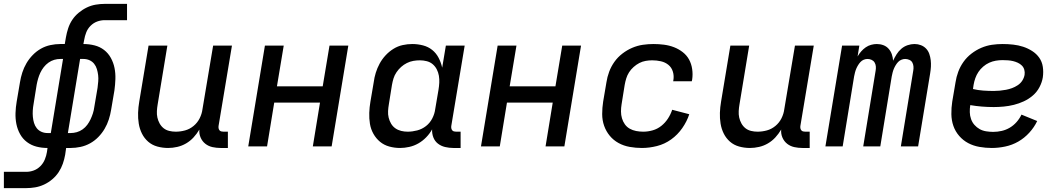

<svg xmlns="http://www.w3.org/2000/svg" viewBox="-51 -755 5471 990"><path d="M-31 215V131H84Q104 131 123 124Q142 117 157 102Q172 87 180 67.5Q188 48 191 29L194 8Q164 8 137 1Q110 -6 88 -22.5Q66 -39 52.5 -63.5Q39 -88 33.5 -115.5Q28 -143 29 -172.5Q30 -202 35 -231L52 -331Q56 -356 64 -381Q72 -406 85.5 -429Q99 -452 118 -471.5Q137 -491 160 -504Q183 -517 209 -522.5Q235 -528 260 -528H283L289 -563Q293 -586 300.5 -609Q308 -632 321.5 -652.5Q335 -673 355 -689.5Q375 -706 397 -716.5Q419 -727 442.5 -731Q466 -735 489 -735H604V-651H489Q469 -651 450 -644Q431 -637 416 -622Q401 -607 393.5 -587.5Q386 -568 383 -549L379 -528Q409 -528 436.5 -521Q464 -514 485.5 -497.5Q507 -481 520.5 -456.5Q534 -432 539.5 -404.5Q545 -377 544 -347.5Q543 -318 539 -289L522 -189Q518 -164 510 -139Q502 -114 488.5 -91Q475 -68 456 -48.5Q437 -29 413.5 -16Q390 -3 364 2.5Q338 8 313 8H290L285 43Q281 66 273 89Q265 112 251.5 132.5Q238 153 218.5 169.5Q199 186 176.5 196.5Q154 207 130.5 211Q107 215 84 215ZM194 -69H211L274 -451H260Q244 -451 228.5 -446.5Q213 -442 199 -432Q185 -422 174.5 -408.5Q164 -395 157 -380Q150 -365 145.5 -349.5Q141 -334 138 -318L122 -218Q119 -202 118 -185Q117 -168 118.5 -152Q120 -136 124.5 -121Q129 -106 138.5 -94Q148 -82 162.5 -75.5Q177 -69 194 -69ZM299 -69H313Q329 -69 345 -73.5Q361 -78 375 -88Q389 -98 399 -111.5Q409 -125 416 -140Q423 -155 428 -170.5Q433 -186 435 -202L452 -302Q454 -318 455.5 -335Q457 -352 455 -368Q453 -384 448.5 -399Q444 -414 434.5 -426Q425 -438 410.5 -444.5Q396 -451 379 -451H362Z M816 8Q787 8 760 0.5Q733 -7 713 -24.5Q693 -42 681 -66Q669 -90 664.5 -117.5Q660 -145 661 -173.5Q662 -202 667 -231L715 -520H812L762 -217Q759 -200 758 -182.5Q757 -165 760.5 -149Q764 -133 772 -118.5Q780 -104 792.5 -94Q805 -84 821.5 -80Q838 -76 855 -76Q879 -76 903 -82.5Q927 -89 947 -105.5Q967 -122 978.5 -145Q990 -168 993 -192L1048 -520H1145L1076 -106Q1075 -100 1076 -94Q1077 -88 1080.5 -83.5Q1084 -79 1089.5 -77.5Q1095 -76 1101 -76H1124V8H1087Q1065 8 1044.5 3.5Q1024 -1 1008 -13.5Q992 -26 983.5 -45.5Q975 -65 977 -87Q964 -65 947 -46.5Q930 -28 908.5 -15.5Q887 -3 863 2.5Q839 8 816 8Z M1229 0 1315 -520H1412L1377 -310H1613L1648 -520H1745L1659 0H1562L1599 -226H1363L1326 0Z M2012 8Q1983 8 1956 0.5Q1929 -7 1908.5 -24Q1888 -41 1874.5 -65Q1861 -89 1856.5 -116.5Q1852 -144 1853 -173Q1854 -202 1859 -231L1876 -331Q1879 -355 1886.5 -379.5Q1894 -404 1906.5 -427Q1919 -450 1937 -469.5Q1955 -489 1977.5 -503Q2000 -517 2025 -522.5Q2050 -528 2075 -528Q2103 -528 2130 -521Q2157 -514 2177.5 -497.5Q2198 -481 2210.5 -457Q2223 -433 2229 -406L2248 -520H2345L2276 -106Q2275 -100 2276 -94Q2277 -88 2280.5 -83.5Q2284 -79 2289.5 -77.5Q2295 -76 2301 -76H2324V8H2287Q2265 8 2244 3Q2223 -2 2207 -14.5Q2191 -27 2183.5 -46.5Q2176 -66 2177 -88Q2165 -66 2146.5 -47Q2128 -28 2106 -15.5Q2084 -3 2059.5 2.5Q2035 8 2012 8ZM2051 -76Q2075 -76 2100 -82.5Q2125 -89 2145.5 -105Q2166 -121 2178 -144.5Q2190 -168 2193 -192L2210 -292Q2213 -310 2214 -328.5Q2215 -347 2212 -364.5Q2209 -382 2201 -397.5Q2193 -413 2180 -424Q2167 -435 2149.5 -439.5Q2132 -444 2114 -444Q2097 -444 2080 -441Q2063 -438 2047 -430Q2031 -422 2017.5 -410Q2004 -398 1993.5 -382.5Q1983 -367 1978 -350.5Q1973 -334 1970 -317L1954 -217Q1951 -200 1950 -182.5Q1949 -165 1953 -148.5Q1957 -132 1965.5 -117.5Q1974 -103 1987.5 -93.5Q2001 -84 2017.5 -80Q2034 -76 2051 -76Z M2429 0 2515 -520H2612L2577 -310H2813L2848 -520H2945L2859 0H2762L2799 -226H2563L2526 0Z M3259 8Q3227 8 3196 2.5Q3165 -3 3138.5 -17.5Q3112 -32 3093 -55Q3074 -78 3064 -106.5Q3054 -135 3054 -167Q3054 -199 3059 -231L3076 -331Q3080 -358 3090 -385Q3100 -412 3117 -436Q3134 -460 3158 -478.5Q3182 -497 3209 -508.5Q3236 -520 3263.5 -524Q3291 -528 3319 -528Q3346 -528 3373 -524.5Q3400 -521 3424.5 -511.5Q3449 -502 3469.5 -486Q3490 -470 3502 -448Q3514 -426 3518 -399Q3522 -372 3518 -345L3516 -336H3420L3421 -341Q3425 -364 3418.5 -385.5Q3412 -407 3395.5 -420.5Q3379 -434 3357 -439Q3335 -444 3312 -444Q3295 -444 3278 -441Q3261 -438 3245.5 -430Q3230 -422 3216 -409.5Q3202 -397 3192.5 -382Q3183 -367 3178 -350.5Q3173 -334 3170 -317L3154 -217Q3151 -199 3151 -180.5Q3151 -162 3156 -145Q3161 -128 3171 -114Q3181 -100 3196 -91.5Q3211 -83 3229 -79.5Q3247 -76 3266 -76Q3290 -76 3314.5 -83Q3339 -90 3359 -106Q3379 -122 3393 -143.5Q3407 -165 3415 -189L3503 -166Q3491 -129 3467 -94.5Q3443 -60 3409.5 -36Q3376 -12 3336.5 -2Q3297 8 3259 8Z M3816 8Q3787 8 3760 0.5Q3733 -7 3713 -24.5Q3693 -42 3681 -66Q3669 -90 3664.5 -117.5Q3660 -145 3661 -173.5Q3662 -202 3667 -231L3715 -520H3812L3762 -217Q3759 -200 3758 -182.5Q3757 -165 3760.5 -149Q3764 -133 3772 -118.5Q3780 -104 3792.5 -94Q3805 -84 3821.5 -80Q3838 -76 3855 -76Q3879 -76 3903 -82.5Q3927 -89 3947 -105.5Q3967 -122 3978.5 -145Q3990 -168 3993 -192L4048 -520H4145L4076 -106Q4075 -100 4076 -94Q4077 -88 4080.5 -83.5Q4084 -79 4089.5 -77.5Q4095 -76 4101 -76H4124V8H4087Q4065 8 4044.5 3.5Q4024 -1 4008 -13.5Q3992 -26 3983.5 -45.5Q3975 -65 3977 -87Q3964 -65 3947 -46.5Q3930 -28 3908.5 -15.5Q3887 -3 3863 2.5Q3839 8 3816 8Z M4205 0 4291 -520H4380L4371 -464Q4379 -478 4389.5 -490Q4400 -502 4413 -511Q4426 -520 4441 -524Q4456 -528 4470 -528Q4488 -528 4504 -522Q4520 -516 4531 -503.5Q4542 -491 4547.5 -475Q4553 -459 4554 -442Q4562 -459 4572 -475Q4582 -491 4596.5 -503.5Q4611 -516 4629 -522Q4647 -528 4664 -528H4665Q4682 -528 4697.5 -522Q4713 -516 4724 -504.5Q4735 -493 4740.5 -477.5Q4746 -462 4748 -445Q4750 -428 4749 -411Q4748 -394 4745 -376L4683 0H4594L4658 -391Q4660 -402 4659 -413Q4658 -424 4653 -433Q4648 -442 4637.5 -446.5Q4627 -451 4616 -451Q4607 -451 4597 -447Q4587 -443 4580 -435.5Q4573 -428 4567.5 -419Q4562 -410 4558 -400.5Q4554 -391 4551.5 -381Q4549 -371 4547 -361L4488 0H4400L4464 -391Q4466 -402 4465 -413Q4464 -424 4458.5 -433Q4453 -442 4443 -446.5Q4433 -451 4422 -451Q4412 -451 4402.5 -447Q4393 -443 4386 -435.5Q4379 -428 4373.5 -419Q4368 -410 4364 -400.5Q4360 -391 4357.5 -381Q4355 -371 4353 -361L4294 0Z M5063 8Q5031 8 4999.5 2.5Q4968 -3 4941.5 -17Q4915 -31 4895 -54Q4875 -77 4865 -105.5Q4855 -134 4854.5 -166.5Q4854 -199 4859 -231L4876 -331Q4880 -358 4890 -385Q4900 -412 4917 -436Q4934 -460 4958 -478.5Q4982 -497 5009 -508.5Q5036 -520 5063.5 -524Q5091 -528 5119 -528Q5146 -528 5173 -525Q5200 -522 5224.5 -514Q5249 -506 5271 -492Q5293 -478 5307.5 -457.5Q5322 -437 5326 -410.5Q5330 -384 5326 -356Q5322 -331 5309 -306Q5296 -281 5274.5 -262.5Q5253 -244 5228 -232.5Q5203 -221 5177 -214.5Q5151 -208 5124.5 -205.5Q5098 -203 5073 -203Q5042 -203 5011.5 -205.5Q4981 -208 4952 -213Q4949 -195 4949.5 -176.5Q4950 -158 4956 -141Q4962 -124 4973.5 -111Q4985 -98 5000 -89.5Q5015 -81 5033.5 -78Q5052 -75 5070 -75Q5092 -75 5114 -80Q5136 -85 5155.5 -96.5Q5175 -108 5190.5 -125.5Q5206 -143 5216 -164L5297 -131Q5282 -99 5256.5 -71Q5231 -43 5199.5 -25Q5168 -7 5132.5 0.5Q5097 8 5063 8ZM5073 -286Q5088 -286 5104 -287.5Q5120 -289 5136 -292Q5152 -295 5167 -300.5Q5182 -306 5196.5 -315.5Q5211 -325 5220 -339Q5229 -353 5232 -369Q5234 -383 5230.5 -395.5Q5227 -408 5218 -417Q5209 -426 5197 -431.5Q5185 -437 5172.5 -440Q5160 -443 5146 -444Q5132 -445 5118 -445Q5101 -445 5083.5 -442Q5066 -439 5049.5 -431.5Q5033 -424 5018.5 -411.5Q5004 -399 4994 -384Q4984 -369 4978 -352Q4972 -335 4969 -317L4966 -296Q4991 -290 5018 -288Q5045 -286 5073 -286Z"/></svg>

Font: Iosevka Medium Extended
Style: Italic
Weight: 500
Width: 7
Italic angle: -9°
Monospace: yes
Designer: Belleve Invis
Foundry: Belleve Invis
Version: Version 32.5.0; ttfautohint (v1.8.4)